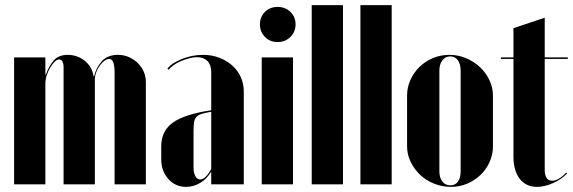

<svg xmlns="http://www.w3.org/2000/svg" viewBox="-20 -719 2235 749"><path d="M347 -421Q355 -456 377.5 -480.5Q400 -505 440 -505Q463 -505 482.5 -496.5Q502 -488 517 -473.5Q532 -459 540.5 -440Q549 -421 549 -399V0H427V-437Q427 -489 406 -489Q397 -489 387.5 -482Q378 -475 369.5 -463.5Q361 -452 355.5 -437.5Q350 -423 350 -407V0H228V-455Q228 -487 210 -487Q202 -487 193 -478Q184 -469 176 -455.5Q168 -442 162.5 -425.5Q157 -409 157 -394V0H35V-495H157V-428H159Q170 -460 189 -482.5Q208 -505 244 -505Q282 -505 311 -481.5Q340 -458 345 -421Z M609 -148Q609 -208 654 -240.5Q699 -273 804 -289V-437Q804 -466 789 -481Q774 -496 748 -496Q734 -496 717.5 -491.5Q701 -487 685.5 -480.5Q670 -474 657.5 -465Q645 -456 638 -447L633 -451Q642 -463 657 -472.5Q672 -482 691 -489.5Q710 -497 730.5 -501Q751 -505 772 -505Q806 -505 835 -494Q864 -483 885.5 -464Q907 -445 919 -419Q931 -393 931 -363V0H804V-47H802Q787 -21 761 -5.5Q735 10 706 10Q664 10 636.5 -21Q609 -52 609 -98ZM761 -19Q782 -19 804 -60V-283Q781 -279 767.5 -275Q754 -271 746.5 -263Q739 -255 737 -241.5Q735 -228 735 -207V-66Q735 -45 742 -32Q749 -19 761 -19Z M994 -624Q994 -653 1013.5 -672.5Q1033 -692 1063 -692Q1093 -692 1113 -672.5Q1133 -653 1133 -624Q1133 -595 1113 -575Q1093 -555 1063 -555Q1033 -555 1013.5 -575Q994 -595 994 -624ZM1123 -495V0H1001V-495Z M1196 -699H1318V0H1196Z M1386 -699H1508V0H1386Z M1733 -505Q1767 -505 1798 -492Q1829 -479 1852 -457.5Q1875 -436 1889 -407Q1903 -378 1903 -346V-148Q1903 -116 1890 -87Q1877 -58 1854.5 -36.5Q1832 -15 1802.5 -2.5Q1773 10 1739 10Q1705 10 1673.5 -2.5Q1642 -15 1619 -37Q1596 -59 1582 -87.5Q1568 -116 1568 -148V-346Q1568 -378 1581 -407Q1594 -436 1616.5 -458Q1639 -480 1669 -492.5Q1699 -505 1733 -505ZM1737 -499Q1717 -499 1705.5 -483.5Q1694 -468 1694 -443V-51Q1694 -26 1705.5 -11Q1717 4 1737 4Q1756 4 1766.5 -10.5Q1777 -25 1777 -51V-443Q1777 -469 1766 -484Q1755 -499 1737 -499Z M2075 10Q2032 10 2007.5 -21.5Q1983 -53 1983 -108V-489H1934V-495H1983V-609L2105 -650V-495H2195V-489H2105V-57Q2105 -14 2134 -14Q2159 -14 2189 -46L2192 -42Q2170 -19 2137 -4.5Q2104 10 2075 10Z"/></svg>

Font: Moniqa Black Display
Style: Regular
Weight: 900
Designer: Rajesh Rajput
Foundry: Rajesh Rajput
Version: Version 1.000